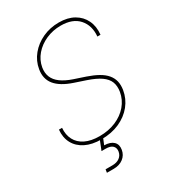

<svg xmlns="http://www.w3.org/2000/svg" viewBox="-222 -853 1050 1173"><g transform="rotate(-30 302.5 -267.0)"><path d="M253.4 10.7Q187.5 10.7 141.6 -12.2Q95.7 -35.2 73.7 -76.2Q51.8 -117.2 57.1 -170.9H79.1Q75.2 -123 94 -87.2Q112.8 -51.3 153.1 -31.5Q193.4 -11.7 253.4 -11.7Q316.4 -11.7 367.9 -33.4Q419.4 -55.2 452.9 -94.2Q486.3 -133.3 495.1 -184.6Q501.5 -223.6 490 -252.9Q478.5 -282.2 446 -304.9Q413.6 -327.6 356 -347.2L277.8 -373.5Q196.3 -400.9 161.1 -444.3Q126 -487.8 136.7 -550.8Q145.5 -604.5 180.4 -647Q215.3 -689.5 268.1 -713.9Q320.8 -738.3 382.8 -738.3Q445.3 -738.3 488.5 -713.4Q531.7 -688.5 552.2 -645.3Q572.8 -602.1 566.9 -545.9H544.9Q551.8 -620.6 509.8 -668.2Q467.8 -715.8 383.3 -715.8Q328.1 -715.8 279.8 -694.6Q231.4 -673.3 199.2 -636Q167 -598.6 158.7 -550.8Q152.8 -514.2 164.6 -484.9Q176.3 -455.6 206.8 -433.1Q237.3 -410.6 286.1 -394L364.7 -367.7Q409.2 -352.5 440.7 -334.7Q472.2 -316.9 491 -294.7Q509.8 -272.5 516.4 -245.4Q522.9 -218.3 517.6 -184.6Q508.3 -127.9 472.7 -83.7Q437 -39.6 380.9 -14.4Q324.7 10.7 253.4 10.7ZM179.2 204.1 182.6 181.6H230.5Q261.7 181.6 281.5 167.2Q301.3 152.8 305.7 127.4Q309.6 102.5 294.7 87.6Q279.8 72.8 245.1 72.8H216.8L249.5 -9.3H266.6L269 0L248.5 50.3Q292 51.3 313 71.8Q334 92.3 328.1 127.4Q322.3 162.6 294.9 183.3Q267.6 204.1 227.1 204.1Z"/></g></svg>

Font: Inter 16pt Thin
Style: Italic
Weight: 250
Italic angle: -9.3988°
Version: Version 4.001;git-66647c0bb